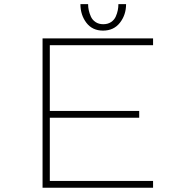

<svg xmlns="http://www.w3.org/2000/svg" viewBox="-20 -880 890 900"><path d="M571 -860.5Q571 -810.5 542.2 -773.5Q513.5 -736.5 463 -736.5Q413 -736.5 385 -773.2Q357 -810 357 -860.5H393Q393 -846.5 396 -832.2Q399 -818 406 -802.2Q413 -786.5 428 -776.5Q443 -766.5 464 -766.5Q485.5 -766.5 500.5 -776.5Q515.5 -786.5 522.5 -802.2Q529.5 -818 532.2 -832.2Q535 -846.5 535 -860.5ZM697.5 -668H213.5V-360H632.5V-328H213.5V-32H697.5V0H179.5V-700H697.5Z"/></svg>

Font: League Mono Wide Thin
Style: Regular
Weight: 100
Width: 8
Designer: Tyler Finck
Foundry: The League of Moveable Type / Tyler Finck
Version: Version 2.210